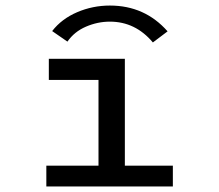

<svg xmlns="http://www.w3.org/2000/svg" viewBox="-20 -672 790 692"><path d="M147 0V-75H335V-384H156V-460H430V-75H603V0ZM223 -522 168 -560Q202 -604 258 -628Q314 -652 376 -652Q502 -652 584 -559L531 -519Q468 -594 376 -594Q332 -594 290 -576Q248 -558 223 -522Z"/></svg>

Font: Inconsolata ExtraExpanded Medium
Style: Regular
Weight: 500
Width: 8
Monospace: yes
Designer: Raph Levien, Cyreal, Brenton Simpson
Foundry: Raph Levien, Cyreal, Google
Version: Version 3.001; ttfautohint (v1.8.2.53-6de2)